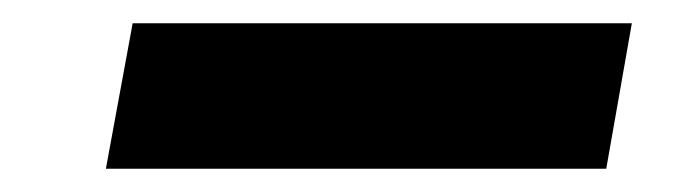

<svg xmlns="http://www.w3.org/2000/svg" viewBox="-20 -372 584 165"><path d="M71 -227 94 -352H523L501 -227Z"/></svg>

Font: DM Sans 9pt Black
Style: Italic
Weight: 900
Italic angle: -10°
Version: Version 4.004;gftools[0.9.30]